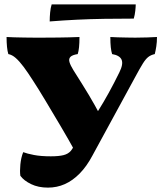

<svg xmlns="http://www.w3.org/2000/svg" viewBox="-20 -848 747 877"><path d="M199 9Q155 9 122 -7Q89 -23 73 -45Q70 -65 73 -96.5Q76 -128 86 -153Q104 -146 135.5 -140Q167 -134 212 -134Q249 -134 270.5 -139.5Q292 -145 304 -159.5Q316 -174 325 -200Q381 -267 428.5 -342Q476 -417 525 -517Q544 -555 535.5 -575Q527 -595 492 -601Q488 -614 486 -632.5Q484 -651 484 -679Q496 -678 516.5 -677.5Q537 -677 559.5 -676.5Q582 -676 598 -676Q623 -676 652.5 -677Q682 -678 697 -679Q697 -656 694 -636.5Q691 -617 687 -601Q669 -597 657 -587.5Q645 -578 632 -557Q619 -536 598 -497L402 -137Q376 -88 344 -55.5Q312 -23 276 -7Q240 9 199 9ZM326 -151Q293 -211 256 -273.5Q219 -336 186 -391Q153 -446 130 -481Q107 -517 88 -542.5Q69 -568 52 -583Q35 -598 18 -601Q14 -614 12 -634Q10 -654 10 -679Q23 -678 45 -677.5Q67 -677 92 -676.5Q117 -676 139 -676Q161 -676 173 -676Q197 -676 246 -676.5Q295 -677 343 -679Q343 -651 341 -632Q339 -613 335 -601Q310 -597 301.5 -588Q293 -579 297.5 -564Q302 -549 315 -528Q337 -493 354 -466Q371 -439 385 -415.5Q399 -392 412.5 -368Q426 -344 442 -314ZM600 -828Q600 -818 598 -799Q596 -780 591 -763Q522 -763 457.5 -762Q393 -761 331 -758Q269 -755 207 -750Q207 -770 209 -791Q211 -812 216 -828Z"/></svg>

Font: Vollkorn Black
Style: Regular
Weight: 900
Designer: Friedrich Althausen
Foundry: Friedrich Althausen
Version: Version 5.000